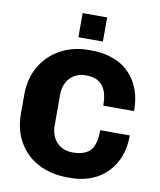

<svg xmlns="http://www.w3.org/2000/svg" viewBox="-96 -965 875 1050"><g transform="rotate(10 341.5 -439.5)"><path d="M647 -410H476Q476 -486 446 -521.5Q416 -557 355 -557Q301 -557 267 -522Q233 -487 233 -427V-260Q233 -199 266.5 -164Q300 -129 355 -129Q423 -129 453 -162.5Q483 -196 483 -275H647Q647 -187 611 -122.5Q575 -58 512 -24Q449 10 369 10H348Q261 10 191 -25.5Q121 -61 80.5 -129Q40 -197 40 -292V-394Q40 -485 80.5 -553.5Q121 -622 190.5 -659Q260 -696 343 -696H363Q445 -696 509 -664Q573 -632 610 -567.5Q647 -503 647 -410ZM413 -755H277V-889H413Z"/></g></svg>

Font: Chivo ExtraBold
Style: Regular
Weight: 800
Designer: Hector Gatti
Foundry: Omnibus-Type
Version: Version 1.007